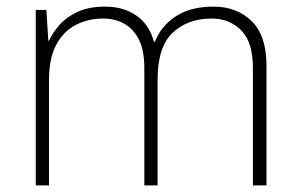

<svg xmlns="http://www.w3.org/2000/svg" viewBox="-20 -560 905 580"><path d="M625 -540Q695 -540 740 -496.5Q785 -453 785 -361V0H744V-355Q744 -433 708.5 -468.5Q673 -504 620 -504Q547 -504 501.5 -461Q456 -418 456 -319V0H416V-355Q416 -408 399.5 -440.5Q383 -473 355 -488.5Q327 -504 292 -504Q247 -504 209.5 -485Q172 -466 150 -425Q128 -384 128 -318V0H88V-530H120L126 -437H128Q139 -461 159.5 -484.5Q180 -508 214 -524Q248 -540 298 -540Q353 -540 392 -513Q431 -486 445 -434H448Q467 -482 511.5 -511Q556 -540 625 -540Z"/></svg>

Font: Noto Sans Hebrew Thin ExtraLight
Style: Regular
Weight: 250
Version: Version 3.001